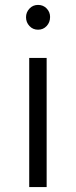

<svg xmlns="http://www.w3.org/2000/svg" viewBox="-20 -762 309 782"><path d="M99 -526H170V0H99ZM86 -692Q86 -712 100 -727Q114 -742 135 -742Q156 -742 170 -727.5Q184 -713 184 -693Q184 -671 170 -656Q156 -641 135 -641Q114 -641 100 -656Q86 -671 86 -692Z"/></svg>

Font: Idrija
Style: Regular
Weight: 400
Designer: Julieta Ulanovsky
Foundry: Julieta Ulanovsky
Version: Version 7.200